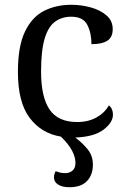

<svg xmlns="http://www.w3.org/2000/svg" viewBox="-20 -566 532 804"><path d="M271 218Q241 218 223.5 207Q206 196 206 177Q206 164 213 151Q221 154 230.5 156.5Q240 159 254 159Q271 159 283.5 148.5Q296 138 296 116Q296 92 281.5 64.5Q267 37 235 6Q154 -7 104.5 -72Q55 -137 55 -265Q55 -372 84.5 -433.5Q114 -495 164.5 -520.5Q215 -546 278 -546Q320 -546 360 -535Q400 -524 426 -501.5Q452 -479 452 -444Q452 -410 429.5 -395.5Q407 -381 363 -381Q363 -428 345.5 -462Q328 -496 278 -496Q240 -496 211.5 -476Q183 -456 167.5 -406Q152 -356 152 -266Q152 -160 187.5 -107.5Q223 -55 303 -55Q350 -55 384.5 -74.5Q419 -94 436 -125Q453 -111 453 -86Q453 -53 413.5 -23Q374 7 295 10Q324 31 346.5 58.5Q369 86 369 123Q369 166 344.5 192Q320 218 271 218Z"/></svg>

Font: NotoSerif-Regular
Style: Regular
Weight: 400
Designer: Monotype Design Team
Foundry: Monotype Imaging Inc.
Version: Version 2.007; ttfautohint (v1.8) -l 8 -r 50 -G 200 -x 14 -D